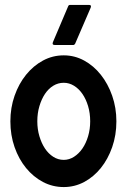

<svg xmlns="http://www.w3.org/2000/svg" viewBox="-20 -729 520 777"><path d="M238 -505Q282 -505 320.5 -484Q359 -463 388 -426.5Q417 -390 434 -341.5Q451 -293 451 -238Q451 -182 434 -133.5Q417 -85 388 -49Q359 -13 320.5 7.5Q282 28 238 28Q193 28 154 7.5Q115 -13 85.5 -49Q56 -85 39 -133.5Q22 -182 22 -238Q22 -293 39 -341.5Q56 -390 85.5 -426.5Q115 -463 154 -484Q193 -505 238 -505ZM238 -394Q215 -394 195.5 -382Q176 -370 162 -349Q148 -328 139.5 -299.5Q131 -271 131 -238Q131 -206 139.5 -177.5Q148 -149 162 -128Q176 -107 195.5 -94.5Q215 -82 238 -82Q260 -82 279.5 -94.5Q299 -107 313.5 -128Q328 -149 336.5 -177.5Q345 -206 345 -238Q345 -271 336.5 -299.5Q328 -328 313.5 -349Q299 -370 279.5 -382Q260 -394 238 -394ZM256 -704Q258 -709 263 -709H341Q351 -709 347 -698L284 -552Q281 -547 277 -547H201Q190 -547 194 -558Z"/></svg>

Font: RonaldsonGothic
Style: Regular
Weight: 400
Designer: Mr. Robertson for MacKellar, Smiths & Jordan Co. Philadelphia
Foundry: CAT-Fonts Peter Wiegel
Version: Version 1.000